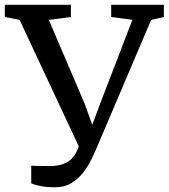

<svg xmlns="http://www.w3.org/2000/svg" viewBox="-33 -763 700 796"><path d="M194.5 13.5Q162.5 13.5 137.5 8.8Q112.5 4 96.5 -2.5V-76Q100 -75.5 116.5 -75.2Q133 -75 150.2 -74.8Q167.5 -74.5 173.5 -74.5Q220 -74.5 249.5 -93.2Q279 -112 293.5 -156.5L48 -681L-13 -692.5V-743H261V-692.5L169.5 -680.5L318 -333L349.5 -245.5L382.5 -334L516 -681L428 -692.5V-743H646.5V-692.5L593.5 -680.5L369.5 -154Q360 -131.5 346.2 -103Q332.5 -74.5 312.2 -48Q292 -21.5 263 -4Q234 13.5 194.5 13.5Z"/></svg>

Font: Merriweather
Style: Regular
Weight: 400
Designer: Eben Sorkin
Foundry: Eben Sorkin
Version: Version 2.100; ttfautohint (v1.7.19-72a1) -l 8 -r 50 -G 200 